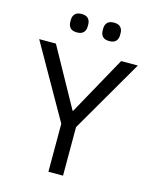

<svg xmlns="http://www.w3.org/2000/svg" viewBox="-130 -980 853 1066"><g transform="rotate(15 296.5 -447.0)"><path d="M13 0ZM253 0V-276L13 -698H109L295 -362H298L484 -698H580L337 -279V0ZM205 -788Q179 -788 167 -801Q155 -814 155 -835V-847Q155 -868 167 -881Q179 -894 205 -894Q231 -894 243 -881Q255 -868 255 -847V-835Q255 -814 243 -801Q231 -788 205 -788ZM391 -788Q365 -788 353 -801Q341 -814 341 -835V-847Q341 -868 353 -881Q365 -894 391 -894Q417 -894 429 -881Q441 -868 441 -847V-835Q441 -814 429 -801Q417 -788 391 -788Z"/></g></svg>

Font: Aneliza
Style: Regular
Weight: 400
Designer: Mike Abbink, Paul van der Laan, Pieter van Rosmalen
Foundry: Bold Monday
Version: Version 3.001;September 8, 2019;FontCreator 11.5.0.2425 64-b